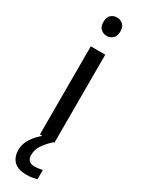

<svg xmlns="http://www.w3.org/2000/svg" viewBox="-249 -765 757 1012"><g transform="rotate(30 129.0 -258.5)"><path d="M130 -737Q150 -737 165.5 -723.5Q181 -710 181 -681Q181 -653 165.5 -639Q150 -625 130 -625Q108 -625 93 -639Q78 -653 78 -681Q78 -710 93 -723.5Q108 -737 130 -737ZM173 -536V0H85V-536ZM99 116Q99 161 144 161Q161 161 172.5 158.5Q184 156 192 155V211Q178 215 164 217.5Q150 220 130 220Q77 220 52 195Q27 170 27 126Q27 97 41.5 70Q56 43 77.5 21Q99 -1 119 -15L167 0Q133 32 116 58.5Q99 85 99 116Z"/></g></svg>

Font: Noto Sans Carian
Style: Regular
Weight: 400
Designer: Monotype Design Team
Foundry: Monotype Imaging Inc.
Version: Version 2.002; ttfautohint (v1.8.4.7-5d5b)